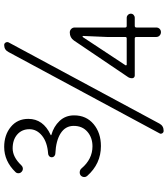

<svg xmlns="http://www.w3.org/2000/svg" viewBox="37 -819 795 909"><g transform="rotate(-90 434.5 -364.5)"><path d="M106.4 -661.1Q99.6 -654.3 91.3 -653.8Q83 -653.3 76.2 -659.2Q69.3 -665 68.8 -673.8Q68.4 -682.6 74.2 -688.5Q126 -742.2 193.4 -742.2Q250 -742.2 288.1 -710.9Q326.2 -679.7 326.2 -627.9Q326.2 -557.6 251 -522.5Q249 -522.5 249 -520.5Q249 -518.6 251 -518.6Q290 -507.8 316.4 -480Q342.8 -452.1 342.8 -411.1Q342.8 -353.5 301.3 -318.8Q259.8 -284.2 197.3 -284.2Q113.3 -284.2 55.7 -349.6Q50.8 -355.5 50.8 -362.3Q50.8 -374 59.6 -380.9Q67.4 -385.7 76.7 -384.3Q85.9 -382.8 91.8 -376Q135.7 -324.2 196.3 -324.2Q237.3 -324.2 265.1 -348.1Q293 -372.1 293 -413.1Q293 -452.1 258.3 -474.6Q223.6 -497.1 162.1 -500Q155.3 -500 149.9 -504.9Q144.5 -509.8 144.5 -517.1Q144.5 -524.4 149.9 -529.3Q155.3 -534.2 162.1 -534.2Q215.8 -538.1 246.6 -563Q277.3 -587.9 277.3 -623Q277.3 -658.2 252.4 -680.2Q227.5 -702.1 186.5 -702.1Q145.5 -702.1 106.4 -661.1ZM642.6 -721.7Q653.3 -742.2 675.8 -742.2Q683.6 -742.2 687.5 -735.4Q691.4 -728.5 688.5 -721.7L303.7 -6.8Q293 12.7 269.5 12.7Q261.7 12.7 257.8 5.9Q255.9 2.9 255.9 -1Q255.9 -3.9 257.8 -6.8ZM580.1 -168Q579.1 -166 580.1 -164.1Q581.1 -162.1 583 -162.1H707Q713.9 -162.1 713.9 -168.9V-254.9L718.8 -368.2Q718.8 -371.1 716.3 -371.1Q713.9 -371.1 712.9 -369.1L654.3 -280.3ZM804.7 -162.1Q812.5 -162.1 818.4 -156.2Q824.2 -150.4 824.2 -142.6Q824.2 -134.8 818.4 -129.4Q812.5 -124 804.7 -124H766.6Q758.8 -124 758.8 -116.2V-22.5Q758.8 -12.7 752.4 -6.3Q746.1 0 736.8 0Q727.5 0 720.7 -6.3Q713.9 -12.7 713.9 -22.5V-116.2Q713.9 -124 707 -124H531.2Q526.4 -124 522.5 -127.4Q518.6 -130.9 518.6 -136.7Q518.6 -149.4 526.4 -159.2L697.3 -412.1Q710.9 -431.6 735.4 -431.6Q745.1 -431.6 752 -424.8Q758.8 -418 758.8 -408.2V-168.9Q758.8 -162.1 766.6 -162.1Z"/></g></svg>

Font: irohamaru Light
Style: Regular
Weight: 200
Designer: [Source Han Sans]
Ryoko NISHIZUKA  (kana & ideographs); Paul D. Hunt (Latin, Greek & Cyrillic); Wenlong ZHANG  (bopomofo
Version: Version 1.01